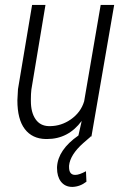

<svg xmlns="http://www.w3.org/2000/svg" viewBox="-20 -548 512 771"><path d="M342.3 0 343.8 1 314.5 26.4Q261.7 73.2 257.3 117.2Q257.3 120.1 257.3 123Q257.3 154.3 281.7 154.3Q282.2 154.3 282.7 154.3Q298.3 154.3 325.2 139.6L327.1 181.6Q301.3 201.7 270.5 202.6Q241.2 202.6 224.6 181.2Q209 160.6 209 127Q209 125 209 123Q212.4 53.7 294.9 -3.9L308.1 -62.5Q254.4 10.3 168.5 10.3Q166 10.3 164.1 10.3Q109.4 9.3 79.6 -29.8Q49.8 -68.8 49.8 -145L52.2 -189.9L108.9 -528.3H162.6L106 -188.5Q104 -170.9 104 -150.9Q104 -147 104 -142.6Q104 -96.7 122.6 -69.6Q141.1 -42.5 175.8 -41.5Q178.7 -41.5 181.6 -41.5Q226.1 -42 264.2 -68.4Q304.7 -96.7 317.9 -141.1L384.3 -528.3H438.5L347.2 0Z"/></svg>

Font: MAUL Condensed Light Italic
Style: Light Italic
Weight: 300
Italic angle: -12°
Designer: MAUL
Version: Version 1.0; 2020; ttfautohint (v1.8.3)